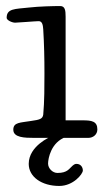

<svg xmlns="http://www.w3.org/2000/svg" viewBox="-20 -456 342 635"><path d="M197 -401C197 -422 195 -436 179 -436C159 -436 109 -435 75 -431C29 -426 2 -428 2 -397C2 -389 20 -381 30 -381C40 -381 97 -386 108 -386C119 -386 122 -375 123 -359C126 -309 127 -264 127 -213C127 -174 127 -119 123 -77C121 -63 112 -60 83 -56C47 -50 24 -52 24 -27C24 -1 61 0 93 0H272C288 0 302 -11 302 -28C302 -55 283 -58 254 -58H197ZM148 -4C148 -4 75 26 75 86C75 129 118 159 176 159C223 159 254 119 254 108C254 97 247 86 233 86C229 86 226 87 220 92C209 101 204 116 170 116C154 116 139 101 139 85C139 68 149 14 198 -3Z"/></svg>

Font: Life Savers
Style: Bold
Weight: 700
Designer: Pablo Impallari, Rodrigo Fuenzalida, Brenda Gallo
Foundry: Pablo Impallari, Rodrigo Fuenzalida, Brenda Gallo
Version: Version 3.000